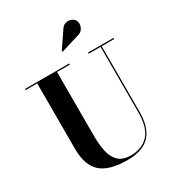

<svg xmlns="http://www.w3.org/2000/svg" viewBox="-233 -1145 1196 1301"><g transform="rotate(-30 365.0 -494.0)"><path d="M505.5 -884 366 -841 361.5 -847 445.5 -970.5Q460 -994.5 481 -1000.2Q502 -1006 521.2 -999.5Q540.5 -993 550 -979Q560.5 -963 558.5 -942.5Q556.5 -922 543 -905.2Q529.5 -888.5 505.5 -884ZM18.5 -750H363.5V-741H263.5V-240Q263.5 -174 275 -119.8Q286.5 -65.5 319.2 -33.2Q352 -1 416.5 -1Q502.5 -1 553.2 -55Q604 -109 604 -230V-741H511.5V-750H710.5V-741H613V-230Q613 -106.5 556.8 -45.8Q500.5 15 378.5 15Q237.5 15 173 -42.8Q108.5 -100.5 108.5 -230V-741H18.5Z"/></g></svg>

Font: Bodoni* 24pt
Style: Bold
Weight: 700
Version: Version 2.3